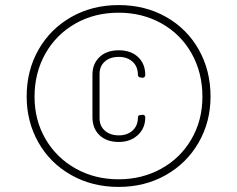

<svg xmlns="http://www.w3.org/2000/svg" viewBox="-20 -728 934 756"><path d="M85 -348Q85 -451 132 -533Q179 -615 261.5 -661.5Q344 -708 447 -708Q552 -708 634.5 -661Q717 -614 763 -532Q809 -450 809 -348Q809 -248 762 -166.5Q715 -85 632.5 -38.5Q550 8 447 8Q343 8 260 -39Q177 -86 131 -167.5Q85 -249 85 -348ZM447 -22Q539 -22 614.5 -63.5Q690 -105 733.5 -179.5Q777 -254 777 -347Q777 -442 734.5 -517.5Q692 -593 616.5 -635.5Q541 -678 447 -678Q352 -678 276.5 -635Q201 -592 158.5 -516.5Q116 -441 116 -347Q116 -255 159 -181Q202 -107 277.5 -64.5Q353 -22 447 -22ZM344 -434Q344 -477 372 -503.5Q400 -530 448 -530Q495 -530 523.5 -503.5Q552 -477 552 -432Q552 -428 548.5 -424.5Q545 -421 541 -422L532 -423Q523 -425 523 -433Q523 -466 502 -485Q481 -504 448 -504Q413 -504 392.5 -485.5Q372 -467 372 -437V-262Q372 -232 393 -213.5Q414 -195 448 -195Q481 -195 502 -214Q523 -233 523 -265Q523 -274 532 -275L543 -276Q547 -276 549.5 -273Q552 -270 552 -266Q552 -223 522.5 -196Q493 -169 448 -169Q400 -169 372 -195.5Q344 -222 344 -267Z"/></svg>

Font: Barlow GEO Extra Light
Style: Regular
Weight: 200
Designer: Jeremy Tribby
Foundry: Tribby Type
Version: Version 1.408